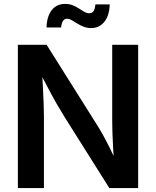

<svg xmlns="http://www.w3.org/2000/svg" viewBox="-20 -955 793 975"><path d="M70.8 0V-727.5H216.8L469.2 -326.2Q484.4 -302.7 501.7 -271.7Q519 -240.7 537.8 -203.1Q556.6 -165.5 574.7 -121.1L560.1 -115.7Q557.1 -155.3 554.7 -198Q552.2 -240.7 551 -279.3Q549.8 -317.9 549.8 -343.3V-727.5H681.6V0H535.2L307.6 -361.3Q287.6 -393.6 268.3 -427Q249 -460.4 226.8 -502.9Q204.6 -545.4 173.8 -603.5L192.9 -606.9Q195.8 -553.7 198.2 -506.1Q200.7 -458.5 201.9 -421.6Q203.1 -384.8 203.1 -361.8V0ZM443.4 -812.5Q421.9 -812.5 404.1 -819.6Q386.2 -826.7 371.3 -836.2Q356.4 -845.7 343.8 -852.8Q331.1 -859.9 320.3 -859.9Q306.2 -859.9 298.8 -846.9Q291.5 -834 290.5 -815.4H216.3Q217.8 -871.1 242.4 -903.1Q267.1 -935.1 310.5 -935.1Q332.5 -935.1 349.9 -928Q367.2 -920.9 381.3 -911.6Q395.5 -902.3 408.2 -895Q420.9 -887.7 433.1 -887.7Q448.2 -887.7 455.3 -898.9Q462.4 -910.2 464.4 -932.6H537.1Q535.6 -876.5 510 -844.5Q484.4 -812.5 443.4 -812.5Z"/></svg>

Font: Inter 17pt SemiBold
Style: Regular
Weight: 600
Version: Version 4.001;git-66647c0bb